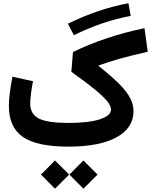

<svg xmlns="http://www.w3.org/2000/svg" viewBox="-20 -879 906 1151"><path d="M225.6 167.5 309.6 83 394.5 167.5 309.6 252ZM396 167.5 480 83 564.9 167.5 480 252ZM750 -859.4 763.7 -783.7Q595.2 -752.9 422.9 -668L387.2 -736.8Q477.1 -781.2 569.8 -812.5Q662.6 -843.8 750 -859.4ZM54.7 -419.4 177.7 -392.1Q170.4 -355 165.8 -317.4Q161.1 -279.8 161.1 -258.8Q161.1 -194.8 212.9 -168.5Q264.6 -142.1 391.1 -142.1Q510.7 -142.1 578.1 -163.6Q645.5 -185.1 645.5 -223.1Q645.5 -244.1 622.1 -272.9Q598.6 -301.8 546.4 -344.5Q494.1 -387.2 407.7 -448.7L417.5 -567.4Q612.8 -661.6 846.2 -710L865.7 -568.8Q764.6 -545.9 695.6 -526.4Q626.5 -506.8 570.8 -486.3L571.3 -483.4Q647.5 -422.9 693.4 -377Q739.3 -331.1 759.8 -292Q780.3 -252.9 780.3 -212.9Q780.3 -111.3 678.2 -55.7Q576.2 0 389.2 0Q201.7 0 117.4 -57.9Q33.2 -115.7 33.2 -243.7Q33.2 -309.6 54.7 -419.4Z"/></svg>

Font: Estedad-FD Bold
Style: Regular
Weight: 700
Designer: Amin Abedi
Version: Version 7.3